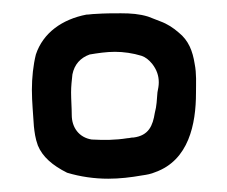

<svg xmlns="http://www.w3.org/2000/svg" viewBox="-20 -670 341 289"><path d="M194 -406C201 -407 207 -408 214 -411C264 -429 275 -483 275 -530C275 -545 276 -559 273 -574C270 -593 264 -609 249 -621C241 -628 232 -634 221 -638L203 -645C190 -649 177 -650 162 -650C149 -650 138 -650 123 -649C119 -649 114 -648 110 -648C74 -641 45 -621 34 -588C30 -572 28 -553 28 -535C28 -516 30 -498 31 -480C32 -471 33 -462 37 -451C44 -434 59 -421 81 -410C101 -404 122 -401 143 -401C160 -401 177 -403 194 -406ZM118 -460C99 -463 88 -478 88 -497C88 -508 87 -520 87 -531C87 -540 88 -549 89 -558C92 -573 101 -583 115 -588C127 -590 140 -592 153 -592C166 -592 180 -590 193 -586C199 -584 204 -580 209 -574C216 -565 219 -556 219 -546C219 -541 218 -536 217 -531C216 -520 216 -511 213 -500C210 -481 204 -466 181 -463H180C177 -463 175 -462 172 -462C153 -459 137 -459 118 -460Z"/></svg>

Font: HEYCLAY
Style: Regular
Weight: 400
Designer: Marcelo Magalhaes
Foundry: Marcelo Magalhães
Version: Version 1.300;hotconv 1.0.109;makeotfexe 2.5.65596